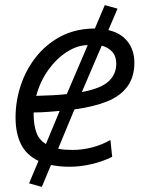

<svg xmlns="http://www.w3.org/2000/svg" viewBox="-20 -642 564 753"><path d="M144 91 94 77 131 -11Q83 -34 62 -77Q41 -120 41 -181Q41 -245 61 -306Q81 -367 120 -417Q159 -467 215 -497.5Q271 -528 343 -530Q345 -530 347.5 -530Q350 -530 352 -530L391 -622L441 -608L405 -524Q454 -513 480.5 -479Q507 -445 507 -396Q507 -340 479.5 -302.5Q452 -265 399.5 -244Q347 -223 272 -213L208 -59Q220 -56 234 -55Q248 -54 265 -54Q303 -54 341.5 -64Q380 -74 413 -93L420 -27Q384 -9 340 1.5Q296 12 252 12Q231 12 213.5 10Q196 8 180 5ZM160 -77 214 -207Q191 -205 165.5 -203Q140 -201 112 -201Q112 -197 112 -194Q112 -191 112 -188Q113 -149 123 -121.5Q133 -94 160 -77ZM122 -266Q157 -267 187 -268.5Q217 -270 242 -273L324 -465Q324 -465 325 -465Q326 -465 324 -465Q284 -465 242.5 -438.5Q201 -412 169 -367Q137 -322 122 -266ZM301 -281Q376 -295 406 -323Q436 -351 436 -392Q436 -421 420.5 -438.5Q405 -456 379 -463Z"/></svg>

Font: Ubuntu Sans
Style: Italic
Weight: 400
Italic angle: -13.5°
Designer: Dalton Maag Ltd
Foundry: Dalton Maag Ltd
Version: Version 1.006